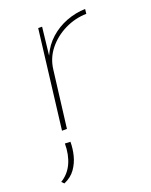

<svg xmlns="http://www.w3.org/2000/svg" viewBox="-113 -448 547 694"><g transform="rotate(-20 160.5 -101.5)"><path d="M132 -378 120 -271Q136 -307 164 -332Q192 -357 227.5 -370.5Q263 -384 300 -385L298 -367Q254 -366 214.5 -346.5Q175 -327 148.5 -294Q122 -261 117 -218L90 0H71L117 -378ZM14 182 5 173Q35 155 50 122.5Q65 90 65 47L86 48Q86 74 79.5 100Q73 126 57.5 148Q42 170 14 182Z"/></g></svg>

Font: Josefin Sans Thin Thin
Style: Italic
Weight: 250
Italic angle: -7°
Version: Version 2.000